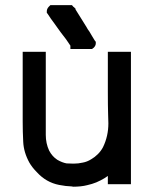

<svg xmlns="http://www.w3.org/2000/svg" viewBox="-20 -708 598 731"><path d="M313.5 -521.5H311.5H307.6H301.8H294.9H287.1H281.2H274.4H267.6H248V-534.2Q239.3 -546.9 231.4 -558.6Q221.7 -571.3 211.9 -584Q206.1 -592.8 199.2 -601.6Q192.4 -611.3 186 -620.1Q179.7 -628.9 173.8 -636.7L162.1 -654.3L158.2 -659.2V-665Q158.2 -673.8 165 -681.6L171.9 -688.5H179.7H188.5H200.2H212.9H221.7H229.5H237.3H246.1H253.9L259.8 -681.6H260.7L267.6 -674.8V-671.9L296.9 -625Q302.7 -615.2 309.6 -604.5Q313.5 -596.7 320.3 -587.9Q320.3 -586.9 330.1 -571.3L340.8 -553.7L344.7 -548.8V-543Q344.7 -534.2 336.9 -526.4L330.1 -521.5H322.3ZM390.6 -357.4V-396.5V-435.5V-462.9V-490.2V-510.7H408.2H411.1H415H418H419.9H425.8H433.6H439.5H445.3H453.1H460.9H478.5V-6.8H460.9H459H455.1H446.3H436.5H430.7H424.8H417H408.2H390.6V-24.4V-27.3V-31.2V-38.1Q377 -28.3 363.3 -21.5Q346.7 -12.7 330.1 -7.8L311.5 -2.9Q289.1 2.9 256.8 2.9L255.9 2Q229.5 1 205.1 -3.9Q155.3 -13.7 120.1 -52.7Q102.5 -70.3 91.8 -88.9Q70.3 -127.9 68.4 -168Q66.4 -206.1 66.4 -245.1V-510.7H84H85.9H88.9H98.6H108.4H114.3H120.1H127.9H136.7H154.3V-194.3Q154.3 -162.1 167 -134.8Q178.7 -112.3 198.2 -99.6Q216.8 -88.9 233.4 -85.9Q252.9 -85 259.8 -85Q278.3 -85 294.9 -88.9Q311.5 -91.8 327.1 -101.6Q340.8 -109.4 352.5 -121.1Q364.3 -132.8 372.1 -147.5Q392.6 -189.5 392.6 -238.3Q392.6 -242.2 391.6 -273.4Q390.6 -304.7 390.6 -357.4Z"/></svg>

Font: LeFont
Style: Default
Weight: 400
Designer: Leryon MEDIA
Version: Version 1.0